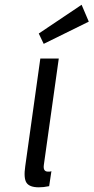

<svg xmlns="http://www.w3.org/2000/svg" viewBox="-20 -789 399 819"><path d="M152 -539.3 87.7 -80.1Q80.1 -28.9 93.1 -9.4Q106 10 145.7 10Q155.6 10 166.1 8.9Q176.6 7.7 189.7 5.1L199.3 -58.9Q194.3 -56.9 191.4 -56.9Q188.4 -56.9 184.9 -56.9Q173.9 -56.9 169.4 -64Q164.9 -71.1 167.1 -86.1L230.7 -539.3ZM166.4 -601.9 358.7 -696.7 328.1 -768.6 145.4 -646Z"/></svg>

Font: Secuela ExtLt
Style: Italic
Weight: 200
Italic angle: -8°
Designer: Fernando Haro
Foundry: deFharo
Version: Version 1.704